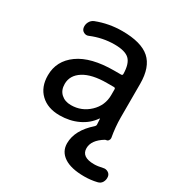

<svg xmlns="http://www.w3.org/2000/svg" viewBox="-176 -652 930 993"><g transform="rotate(30 289.0 -155.0)"><path d="M332 -257.8Q242.2 -257.8 193.4 -227.1Q144.5 -196.3 144.5 -144.5Q144.5 -107.4 167.5 -86.4Q190.4 -65.4 226.6 -65.4Q290 -65.4 335.9 -108.9Q381.8 -152.3 381.8 -214.8V-249Q381.8 -257.8 373 -257.8ZM202.1 9.8Q130.9 9.8 88.9 -30.3Q46.9 -70.3 46.9 -139.6Q46.9 -226.6 120.6 -279.3Q194.3 -332 332 -332H373Q381.8 -332 381.8 -340.8Q380.9 -401.4 355.5 -425.8Q330.1 -450.2 266.6 -450.2Q195.3 -450.2 127.9 -421.9Q114.3 -416 100.6 -422.9Q86.9 -429.7 84 -445.3Q81.1 -462.9 89.4 -479Q97.7 -495.1 114.3 -502Q187.5 -530.3 266.6 -530.3Q379.9 -530.3 431.2 -484.9Q482.4 -439.5 482.4 -339.8V-139.6Q482.4 -83 493.2 -22.5Q494.1 -14.6 488.8 -7.3Q483.4 0 474.6 0Q472.7 0 468.8 2Q408.2 39.1 408.2 86.9Q408.2 139.6 483.4 139.6Q504.9 139.6 534.2 132.8Q548.8 128.9 562.5 136.7Q576.2 144.5 578.1 160.2Q580.1 177.7 571.8 192.4Q563.5 207 545.9 210.9Q509.8 219.7 470.7 219.7Q391.6 219.7 350.1 191.9Q308.6 164.1 308.6 115.2Q308.6 37.1 388.7 -33.2Q395.5 -40 394.5 -46.9Q393.6 -51.8 393.6 -63Q393.6 -74.2 392.6 -79.1Q392.6 -80.1 391.6 -80.1Q389.6 -80.1 389.6 -79.1Q361.3 -37.1 312 -13.7Q262.7 9.8 202.1 9.8Z"/></g></svg>

Font: Rounded Mgen+ 2p medium
Style: Regular
Weight: 500
Designer: [Source Han Sans]
Ryoko NISHIZUKA  (kana & ideographs); Paul D. Hunt (Latin, Greek & Cyrillic); Wenlong ZHANG  (bopomofo
Version: Version 1.059.20150602